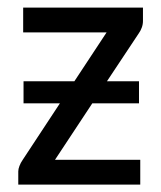

<svg xmlns="http://www.w3.org/2000/svg" viewBox="-20 -498 435 518"><path d="M43.5 -278.8H180.7L267.6 -410.6H42.5V-477.5H365.7V-441.4Q365.7 -432.1 362.5 -423.6Q359.4 -415 354.5 -408.2L268.6 -278.8H355V-219.2H229L128.4 -66.9H358.4V0H29.3V-35.6Q29.3 -42 32.5 -50.3Q35.6 -58.6 41 -66.4L141.6 -219.2H43.5Z"/></svg>

Font: Carlito
Style: Regular
Weight: 400
Designer: Lukasz Dziedzic
Foundry: tyPoland Lukasz Dziedzic
Version: Version 1.104